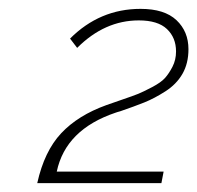

<svg xmlns="http://www.w3.org/2000/svg" viewBox="-20 -831 445 433"><path d="M64 -418Q80 -490 118 -530.5Q156 -571 220 -594Q228 -597 254.5 -606Q281 -615 292 -619.5Q303 -624 323 -634.5Q343 -645 352 -655Q361 -665 369 -680.5Q377 -696 377 -715Q377 -746 356.5 -765.5Q336 -785 293 -785Q216 -785 154 -723L138 -744Q205 -811 297 -811Q351 -811 378 -785.5Q405 -760 405 -720Q405 -688 391.5 -664.5Q378 -641 353 -625Q328 -609 305.5 -600Q283 -591 251 -580Q248 -579 245.5 -578.5Q243 -578 241 -577Q128 -539 108 -444H349L344 -418Z"/></svg>

Font: Raleway-v4020 ExtraLight
Style: Italic
Weight: 275
Italic angle: -12°
Designer: Matt McInerney, Pablo Impallari, Rodrigo Fuenzalida
Foundry: Matt McInerney, Pablo Impallari, Rodrigo Fuenzalida
Version: Version 4.020;PS 004.020;hotconv 1.0.88;makeotf.lib2.5.64775